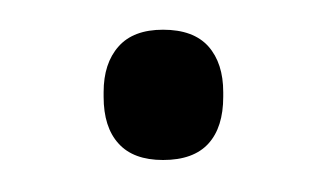

<svg xmlns="http://www.w3.org/2000/svg" viewBox="-20 -328 214 126"><path d="M87 -223Q67.5 -223 57.8 -233.8Q48 -244.5 48 -264.5V-267.5Q48 -286.5 57.8 -297.5Q67.5 -308.5 87 -308.5Q107 -308.5 116.8 -297.5Q126.5 -286.5 126.5 -267.5V-264.5Q126.5 -244.5 116.8 -233.8Q107 -223 87 -223Z"/></svg>

Font: Anek Gujarati Light
Style: Regular
Weight: 300
Designer: Mrunmayee Ghaisas (Gujarati), Yesha Goshar (Latin)
Foundry: Ek Type
Version: Version 1.003